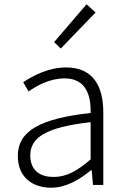

<svg xmlns="http://www.w3.org/2000/svg" viewBox="-20 -861 587 894"><path d="M218 13C287 13 350 -24 403 -68H407L413 0H461V-338C461 -456 416 -547 288 -547C202 -547 128 -505 88 -478L113 -435C151 -462 211 -496 281 -496C382 -496 404 -414 402 -335C168 -309 63 -252 63 -135C63 -35 132 13 218 13ZM230 -37C170 -37 121 -64 121 -138C121 -219 192 -269 402 -292V-119C340 -65 289 -37 230 -37ZM263 -635 425 -803 383 -841 232 -665Z"/></svg>

Font: Noto Sans KR Light
Style: Regular
Weight: 300
Designer: Ryoko NISHIZUKA 西塚涼子 (kana, bopomofo & ideographs); Paul D. Hunt (Latin, Greek & Cyrillic); Sandoll Communications 산돌커뮤니
Foundry: Adobe
Version: Version 2.004;hotconv 1.0.118;makeotfexe 2.5.65603